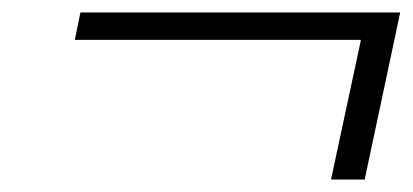

<svg xmlns="http://www.w3.org/2000/svg" viewBox="-20 -421 662 308"><path d="M511 -133H565L622 -401H109L100 -357H559Z"/></svg>

Font: Libertinus Sans
Style: Italic
Weight: 400
Italic angle: -12°
Designer: Philipp H. Poll, Khaled Hosny
Foundry: Caleb Maclennan
Version: Version 7.050;RELEASE